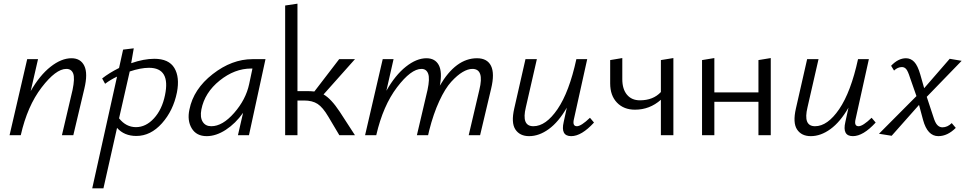

<svg xmlns="http://www.w3.org/2000/svg" viewBox="-20 -736 5254 1045"><path d="M369 -419Q419 -419 439 -377.5Q459 -336 439 -253L379 0H317L375 -247Q388 -310 378.5 -335.5Q369 -361 341 -361Q284 -361 206.5 -260Q129 -159 93 0H32L128 -414H187L147 -240Q196 -326 255 -372.5Q314 -419 369 -419Z M820 -416Q899 -416 929 -366Q959 -316 943 -233Q923 -134 861.5 -65Q800 4 722 4Q656 4 617 -40L543 289H482L617 -319Q581 -302 552 -280L536 -309Q574 -339 628 -366L650 -466L708 -473L694 -392Q763 -416 820 -416ZM878 -218Q909 -367 791 -367Q746 -367 686 -347L628 -92Q666 -44 720 -44Q774 -44 818 -92Q862 -140 878 -218Z M1354 -414H1425L1335 0H1275L1303 -122Q1262 -64 1209 -29.5Q1156 5 1105 5Q1049 5 1023.5 -37.5Q998 -80 1011 -140Q1033 -251 1137.5 -332.5Q1242 -414 1354 -414ZM1130 -49Q1191 -49 1254.5 -121.5Q1318 -194 1336 -278L1354 -363H1347Q1257 -363 1175.5 -297.5Q1094 -232 1076 -140Q1068 -98 1083 -73.5Q1098 -49 1130 -49Z M1741 -222Q1782 -199 1829 -128L1912 0H1827L1767 -101Q1737 -152 1708.5 -170.5Q1680 -189 1635 -189H1599V0H1532V-706L1599 -716V-240H1657Q1671 -240 1691 -238L1826 -414H1912Z M2576 -419Q2632 -419 2652.5 -377.5Q2673 -336 2653 -253L2593 0H2531L2589 -247Q2617 -361 2551 -361Q2527 -361 2498 -344Q2469 -327 2436 -291Q2403 -255 2371 -186Q2339 -117 2316 -26L2310 0H2249L2307 -247Q2320 -308 2310.5 -334.5Q2301 -361 2274 -361Q2217 -361 2141 -261Q2065 -161 2028 -1V0H1967L2063 -414H2122L2083 -242Q2131 -327 2189 -373Q2247 -419 2301 -419Q2348 -419 2368 -382Q2388 -345 2374 -270Q2461 -419 2576 -419Z M3191 -95 3213 -69Q3145 5 3089 5Q3030 5 3048 -72L3065 -150Q3020 -72 2967 -33.5Q2914 5 2860 5Q2809 5 2785 -31.5Q2761 -68 2779 -146L2840 -414H2902L2842 -152Q2817 -49 2883 -49Q2951 -49 3014.5 -142Q3078 -235 3117 -414H3176L3104 -89Q3094 -49 3120 -49Q3143 -49 3191 -95Z M3577 -409 3645 -420V0H3577V-193Q3516 -139 3436 -139Q3375 -139 3338 -177.5Q3301 -216 3301 -282V-409L3367 -420V-305Q3367 -251 3392.5 -220.5Q3418 -190 3463 -190Q3535 -190 3577 -235Z M4108 -409 4175 -420V0H4108V-182H3868V0H3801V-409L3868 -420V-233H4108Z M4724 -95 4746 -69Q4678 5 4622 5Q4563 5 4581 -72L4598 -150Q4553 -72 4500 -33.5Q4447 5 4393 5Q4342 5 4318 -31.5Q4294 -68 4312 -146L4373 -414H4435L4375 -152Q4350 -49 4416 -49Q4484 -49 4547.5 -142Q4611 -235 4650 -414H4709L4637 -89Q4627 -49 4653 -49Q4676 -49 4724 -95Z M5109 -43Q5137 -43 5160 -66L5182 -40Q5137 5 5087 5Q5028 5 5004 -83L4982 -165L4833 3L4764 -8L4968 -213L4933 -313Q4922 -348 4912.5 -359.5Q4903 -371 4889 -371Q4866 -371 4846 -352L4830 -378Q4869 -419 4911 -419Q4937 -419 4956 -399Q4975 -379 4989 -330L5010 -256L5149 -416L5214 -405L5024 -209L5060 -100Q5070 -67 5082 -55Q5094 -43 5109 -43Z"/></svg>

Font: EauTestInfant
Style: Italic
Weight: 400
Italic angle: -12°
Designer: Christian Thalmann (Catharsis Fonts)
Version: Version 0.001;PS 000.001;hotconv 1.0.88;makeotf.lib2.5.64775